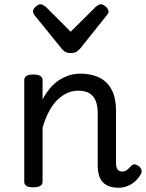

<svg xmlns="http://www.w3.org/2000/svg" viewBox="-20 -865 686 902"><path d="M537 17Q511 17 492.5 10Q474 3 462 -10Q450 -23 444.5 -43Q439 -63 439 -88V-334Q439 -368 429.5 -391.5Q420 -415 400 -427Q380 -439 346 -439Q321 -439 297 -428.5Q273 -418 251 -397Q229 -376 211 -343Q193 -310 180 -265V-11Q180 2 169 8.5Q158 15 136 15Q115 15 104.5 8.5Q94 2 94 -11V-489Q94 -502 104.5 -508.5Q115 -515 136 -515Q158 -515 169 -508.5Q180 -502 180 -489V-398Q196 -428 215.5 -451Q235 -474 258.5 -489Q282 -504 306.5 -511.5Q331 -519 358 -519Q407 -519 444.5 -501.5Q482 -484 503.5 -445.5Q525 -407 525 -343V-99Q525 -85 528.5 -76Q532 -67 538.5 -63Q545 -59 554 -59Q563 -59 570 -62.5Q577 -66 584 -73Q591 -80 599 -88Q606 -95 615.5 -92.5Q625 -90 634 -83Q643 -74 645 -64.5Q647 -55 641 -46Q630 -26 613.5 -12Q597 2 577.5 9.5Q558 17 537 17ZM455 -845Q464 -845 477 -833.5Q490 -822 490 -811Q490 -809 489 -805.5Q488 -802 483 -795L356 -636Q350 -630 341 -623Q332 -616 312 -616Q293 -616 284 -623Q275 -630 270 -636L141 -795Q137 -802 136 -805.5Q135 -809 135 -811Q135 -822 147.5 -833.5Q160 -845 170 -845Q176 -845 182 -841.5Q188 -838 195 -833L312 -716L430 -833Q436 -838 442 -841.5Q448 -845 455 -845Z"/></svg>

Font: Playwrite IT Moderna
Style: Regular
Weight: 400
Designer: Veronika Burian, José Scaglione
Foundry: TypeTogether
Version: Version 1.002